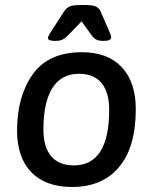

<svg xmlns="http://www.w3.org/2000/svg" viewBox="-20 -738 609 765"><path d="M48 -218Q48 -354 110.5 -442Q173 -530 307 -530Q409 -530 465 -470.5Q521 -411 521 -303Q521 -152 454.5 -72.5Q388 7 267 7Q162 7 105 -51.5Q48 -110 48 -218ZM415 -300Q415 -370 384.5 -407Q354 -444 295 -444Q224 -444 188.5 -387Q153 -330 153 -222Q153 -152 184 -115.5Q215 -79 274 -79Q415 -79 415 -300ZM171 -587Q171 -594 186 -616L235 -692Q244 -706 257 -712Q270 -718 301 -718H321Q349 -718 362 -712Q375 -706 381 -692L414 -616Q423 -596 423 -590Q423 -575 393 -575Q373 -575 363 -580.5Q353 -586 344 -599L305 -653L253 -599Q240 -586 229.5 -580.5Q219 -575 199 -575Q171 -575 171 -587Z"/></svg>

Font: Asap-MediumItalic
Style: Italic
Weight: 500
Italic angle: -6°
Designer: Pablo Cosgaya
Foundry: Omnibus-Type
Version: Version 2.000; ttfautohint (v1.8)